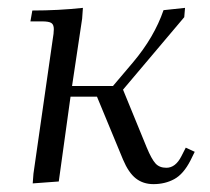

<svg xmlns="http://www.w3.org/2000/svg" viewBox="-20 -466 539 493"><path d="M58.1 -411.1 63 -439Q129.9 -439 192.9 -445.8L190.9 -418L165 -245.1H270L321.8 -306.2Q376 -370.6 399.9 -439.9L455.1 -445.8L453.1 -421.9L295.9 -235.8L356.9 -86.9Q369.1 -57.6 379.2 -46.4Q389.2 -35.2 407.2 -35.2Q430.7 -35.2 445.8 -64.9L457 -86.9L480 -76.2L469.2 -54.2Q451.2 -19 427.5 -6.1Q403.8 6.8 374 6.8Q347.7 6.8 328.9 -7.8Q310.1 -22.5 295.9 -56.2L229 -217.8H161.1L130.9 0L64 4.9L65.9 -20L115.2 -363.8Q118.2 -380.9 118.2 -391.1Q118.2 -402.8 111.8 -407Q105.5 -411.1 87.9 -411.1Z"/></svg>

Font: Dihjauti S
Style: Italic
Weight: 400
Italic angle: -9°
Designer: T. Christopher White
Version: Version 3.0.0